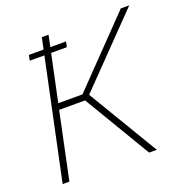

<svg xmlns="http://www.w3.org/2000/svg" viewBox="-128 -825 900 939"><g transform="rotate(-20 322.5 -355.0)"><path d="M95 -622 101 -650H294L288 -622ZM40 0 190 -710H225L155 -379H281L601 -710H645L311 -366L530 0H490L283 -347H148L75 0Z"/></g></svg>

Font: Raleway ExtraLight
Style: Italic
Weight: 200
Italic angle: -12°
Designer: Matt McInerney, Pablo Impallari, Rodrigo Fuenzalida
Foundry: Matt McInerney, Pablo Impallari, Rodrigo Fuenzalida
Version: Version 4.026